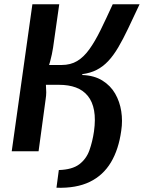

<svg xmlns="http://www.w3.org/2000/svg" viewBox="-20 -710 675 901"><path d="M245 171 256 88Q319 86 352 61Q385 36 399.5 -4.5Q414 -45 421 -93Q429 -150 421.5 -191.5Q414 -233 392 -260Q370 -287 336 -299.5Q302 -312 257 -312H170L183 -405H269Q311 -405 342 -423.5Q373 -442 399.5 -479Q426 -516 452 -569Q478 -622 509 -690H635Q605 -626 581 -575.5Q557 -525 534.5 -487Q512 -449 487.5 -423Q463 -397 433.5 -382Q404 -367 366 -362V-358Q422 -356 460.5 -332Q499 -308 520.5 -270.5Q542 -233 549 -188Q556 -143 549 -97Q537 -9 500.5 52Q464 113 401 143.5Q338 174 245 171ZM35 0 132 -690H258L229 -486Q224 -454 215.5 -422.5Q207 -391 193 -361Q194 -331 195.5 -311.5Q197 -292 197 -277Q197 -262 194 -243L161 0Z"/></svg>

Font: Exo 2 SemiBold
Style: Italic
Weight: 600
Italic angle: -8°
Designer: Natanael Gama
Foundry: Natanael Gama
Version: Version 2.010